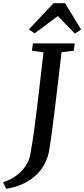

<svg xmlns="http://www.w3.org/2000/svg" viewBox="-110 -1015 528 1203"><path d="M-71.5 168 -90.5 126.5Q-45 112.5 -9.5 86.5Q26 60.5 49 27Q72 -6.5 79 -43Q91 -107.5 102 -185.8Q113 -264 123.2 -349.5Q133.5 -435 143.2 -521Q153 -607 162.5 -687L90 -697.5L96.5 -743H358.5L352.5 -697.5L275.5 -687.5Q265 -596 254.5 -507.2Q244 -418.5 234.5 -339.8Q225 -261 216.5 -197.8Q208 -134.5 201.5 -92.8Q195 -51 190 -37Q170 24.5 131 67Q92 109.5 40 134.2Q-12 159 -71.5 168ZM71 -831 225.5 -995H297.5L398 -830L359 -804.5Q332 -832 305.8 -859.5Q279.5 -887 252.5 -914.5Q214.5 -887 179.5 -860Q144.5 -833 106 -806Z"/></svg>

Font: Merriweather Medium
Style: Italic
Weight: 500
Italic angle: -7.8°
Version: Version 2.101